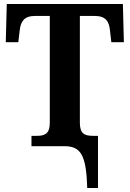

<svg xmlns="http://www.w3.org/2000/svg" viewBox="-20 -734 651 964"><path d="M418 210H472V-52H447C404 -52 381 -63 381 -118V-654H455C511 -654 528 -626 532 -582L539 -522H602L597 -714H14L9 -522H72L79 -582C84 -626 101 -654 156 -654H230V-117C230 -60 202 -52 164 -52H138V0H303C386 0 413 44 418 210Z"/></svg>

Font: Noto Serif SemiCondensed
Style: Bold
Weight: 700
Width: 4
Designer: Monotype Design Team
Foundry: Monotype Imaging Inc.
Version: Version 2.015